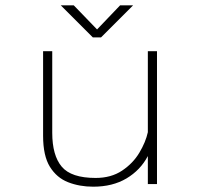

<svg xmlns="http://www.w3.org/2000/svg" viewBox="-20 -694 750 724"><path d="M331.5 10Q280 10 237 -6.8Q194 -23.5 168.2 -65Q142.5 -106.5 142.5 -182V-501H177V-193.5Q177 -108 212.8 -65.5Q248.5 -23 340.5 -23Q399 -23 440.2 -50.5Q481.5 -78 505.5 -118.2Q529.5 -158.5 537.5 -195.5V-501H572V0H537.5V-105.5Q509.5 -52.5 457 -21.2Q404.5 10 331.5 10ZM482 -674 361 -553H330L209 -674H258L346 -583L433 -674Z"/></svg>

Font: League Mono Thin
Style: Regular
Weight: 100
Width: 6
Designer: Tyler Finck
Foundry: The League of Moveable Type / Tyler Finck
Version: Version 2.300;RELEASE